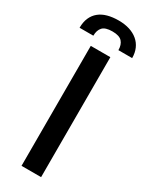

<svg xmlns="http://www.w3.org/2000/svg" viewBox="-245 -953 782 998"><g transform="rotate(30 146.0 -453.5)"><path d="M203 0H85.5V-720H203ZM146 -907Q182.5 -907 211.5 -897.8Q240.5 -888.5 261 -871.2Q281.5 -854 292.5 -829Q303.5 -804 303.5 -772.5H221Q221 -805 204.5 -823.2Q188 -841.5 146 -841.5Q103.5 -841.5 87 -823.2Q70.5 -805 70.5 -772.5H-12Q-12 -807 -1 -832.2Q10 -857.5 30.5 -874.2Q51 -891 80.2 -899Q109.5 -907 146 -907Z"/></g></svg>

Font: Lato 2
Style: Regular
Weight: 600
Designer: Lukasz Dziedzic with Adam Twardoch and Botio Nikoltchev
Foundry: tyPoland Lukasz Dziedzic
Version: Version 2.015; 2015-08-06; http://www.latofonts.com/